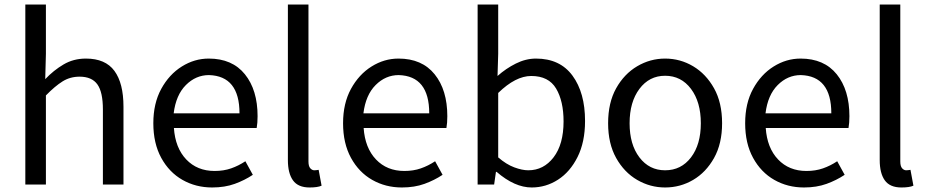

<svg xmlns="http://www.w3.org/2000/svg" viewBox="-20 -816 4103 849"><path d="M92 0V-796H183V-578L180 -466Q217 -505 261 -531Q305 -557 360 -557Q446 -557 486 -502.5Q526 -448 526 -344V0H435V-332Q435 -409 410.5 -443Q386 -477 332 -477Q290 -477 256.5 -456Q223 -435 183 -394V0Z M918 13Q846 13 787 -20.5Q728 -54 693 -118Q658 -182 658 -271Q658 -359 693 -423Q728 -487 784 -522Q840 -557 903 -557Q1007 -557 1063 -487.5Q1119 -418 1119 -302Q1119 -272 1115 -250H749Q755 -162 803.5 -111Q852 -60 929 -60Q969 -60 1002 -71.5Q1035 -83 1065 -103L1098 -43Q1062 -19 1018 -3Q974 13 918 13ZM748 -315H1039Q1039 -480 904 -484Q846 -484 802 -440Q758 -396 748 -315Z M1349 13Q1298 13 1275.5 -18.5Q1253 -50 1253 -108V-796H1344V-102Q1344 -81 1352 -72Q1360 -63 1370 -63Q1374 -63 1378 -63.5Q1382 -64 1389 -65L1402 5Q1385 13 1349 13Z M1757 13Q1685 13 1626 -20.5Q1567 -54 1532 -118Q1497 -182 1497 -271Q1497 -359 1532 -423Q1567 -487 1623 -522Q1679 -557 1742 -557Q1846 -557 1902 -487.5Q1958 -418 1958 -302Q1958 -272 1954 -250H1588Q1594 -162 1642.5 -111Q1691 -60 1768 -60Q1808 -60 1841 -71.5Q1874 -83 1904 -103L1937 -43Q1901 -19 1857 -3Q1813 13 1757 13ZM1587 -315H1878Q1878 -480 1743 -484Q1685 -484 1641 -440Q1597 -396 1587 -315Z M2331 13Q2256 13 2176 -56H2173L2165 0H2092V-796H2183V-578L2180 -480Q2217 -513 2261 -535Q2305 -557 2350 -557Q2456 -557 2511.5 -481.5Q2567 -406 2567 -281Q2567 -188 2534 -122Q2501 -56 2447.5 -21.5Q2394 13 2331 13ZM2316 -63Q2384 -63 2428 -120.5Q2472 -178 2472 -279Q2472 -369 2439 -424.5Q2406 -480 2329 -480Q2260 -480 2183 -405V-120Q2219 -89 2254 -76Q2289 -63 2316 -63Z M2921 13Q2855 13 2797.5 -20.5Q2740 -54 2704.5 -117.5Q2669 -181 2669 -271Q2669 -362 2704.5 -425.5Q2740 -489 2797.5 -523Q2855 -557 2921 -557Q2988 -557 3045 -523Q3102 -489 3137.5 -425.5Q3173 -362 3173 -271Q3173 -181 3137.5 -117.5Q3102 -54 3045 -20.5Q2988 13 2921 13ZM2921 -63Q2992 -63 3035.5 -120Q3079 -177 3079 -271Q3079 -365 3035.5 -423Q2992 -481 2921 -481Q2851 -481 2807.5 -423Q2764 -365 2764 -271Q2764 -177 2807.5 -120Q2851 -63 2921 -63Z M3535 13Q3463 13 3404 -20.5Q3345 -54 3310 -118Q3275 -182 3275 -271Q3275 -359 3310 -423Q3345 -487 3401 -522Q3457 -557 3520 -557Q3624 -557 3680 -487.5Q3736 -418 3736 -302Q3736 -272 3732 -250H3366Q3372 -162 3420.5 -111Q3469 -60 3546 -60Q3586 -60 3619 -71.5Q3652 -83 3682 -103L3715 -43Q3679 -19 3635 -3Q3591 13 3535 13ZM3365 -315H3656Q3656 -480 3521 -484Q3463 -484 3419 -440Q3375 -396 3365 -315Z M3966 13Q3915 13 3892.5 -18.5Q3870 -50 3870 -108V-796H3961V-102Q3961 -81 3969 -72Q3977 -63 3987 -63Q3991 -63 3995 -63.5Q3999 -64 4006 -65L4019 5Q4002 13 3966 13Z"/></svg>

Font: Noto Sans CJK KR Regular (TTF)
Style: Regular
Weight: 400
Designer: Ryoko NISHIZUKA 西塚涼子 (kana & ideographs); Paul D. Hunt (Latin, Greek & Cyrillic); Wenlong ZHANG 张文龙 (bopomofo); Sandoll 
Foundry: Adobe Systems Incorporated
Version: Version 1.004;PS 1.004;hotconv 1.0.82;makeotf.lib2.5.63406